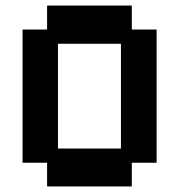

<svg xmlns="http://www.w3.org/2000/svg" viewBox="-20 -658 643 689"><path d="M149 11V-74H61V-552H149V-638H453V-552H542V-74H453V11ZM188 -125H414V-501H188Z"/></svg>

Font: Pixelify Sans
Style: Bold
Weight: 700
Designer: Stefie Justprince
Foundry: Typecalism Foundryline
Version: Version 1.000